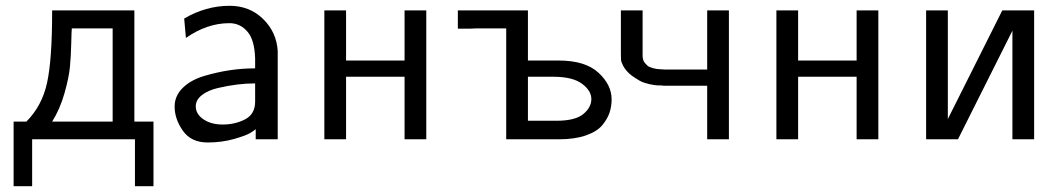

<svg xmlns="http://www.w3.org/2000/svg" viewBox="-20 -481 3674 663"><path d="M27 -61H71Q125 -115 142.5 -195Q160 -275 160 -439V-445H444V-61H510V162H446V0H91V162H27ZM160 -61H369V-383H228Q227 -376 226 -331.5Q225 -287 221.5 -250Q218 -213 202.5 -158.5Q187 -104 160 -61Z M583 -113Q583 -150 611 -177.5Q639 -205 684.5 -218.5Q730 -232 773.5 -238.5Q817 -245 861 -245V-279Q859 -343 835 -371Q810 -401 772 -401Q695 -401 622 -350L616 -417Q691 -461 773 -461Q842 -461 888.5 -415.5Q935 -370 939 -305V0H863V-35Q859 -31 844.5 -22Q830 -13 788 -1Q746 11 697 11Q640 11 611.5 -29.5Q583 -70 583 -113ZM656 -114Q656 -87 682.5 -69Q709 -51 749 -51Q792 -51 826.5 -69Q861 -87 861 -130V-193Q830 -193 798 -189Q766 -185 732 -177Q698 -169 677 -152.5Q656 -136 656 -114Z M1100 0V-445H1175V-272H1377V-445H1452V0H1377V-216H1175V0Z M1561 -382V-445H1803V-272H1909Q2001 -272 2046.5 -230Q2092 -188 2092 -138Q2092 -114 2085 -92.5Q2078 -71 2060 -49Q2042 -27 2003.5 -13.5Q1965 0 1910 0H1728V-383H1625L1603 -382ZM1803 -64H1901Q1966 -64 1994 -87Q2022 -110 2022 -139Q2022 -168 1989.5 -192Q1957 -216 1890 -216H1803Z M2124 -295V-445H2199V-289Q2199 -281 2201 -274.5Q2203 -268 2207 -263.5Q2211 -259 2215 -255Q2219 -251 2225 -249Q2231 -247 2235.5 -245.5Q2240 -244 2247 -243Q2254 -242 2257.5 -242Q2261 -242 2267 -241.5Q2273 -241 2274 -241H2422V-445H2497V0H2422V-185H2272L2263 -186Q2255 -186 2251.5 -186Q2248 -186 2238 -187.5Q2228 -189 2222 -190.5Q2216 -192 2206 -195Q2196 -198 2188.5 -202.5Q2181 -207 2171.5 -213Q2162 -219 2153 -227Q2139 -240 2132 -253.5Q2125 -267 2124.5 -274Q2124 -281 2124 -295Z M2661 0V-445H2736V-272H2938V-445H3013V0H2938V-216H2736V0Z M3178 0V-445H3253V-70L3441 -445H3551V0H3476V-375L3288 0Z"/></svg>

Font: CMU Sans Serif
Style: Medium
Weight: 500
Version: Version 0.7.0